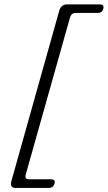

<svg xmlns="http://www.w3.org/2000/svg" viewBox="-20 -754 503 896"><path d="M306.5 -671.5 100 61Q94 82.5 115.5 82.5H218Q239.5 82.5 234.5 102.5Q228.5 123 207.5 123H53.5Q24.5 123 33 91.5L256 -702.5Q264.5 -733.5 293 -733.5H445.5Q467.5 -733.5 462 -713Q457 -693.5 435 -693.5H333Q312.5 -693.5 306.5 -671.5Z"/></svg>

Font: Fraunces 72pt SuperSoft Light
Style: Italic
Weight: 300
Italic angle: -16°
Version: Version 1.000;[b76b70a41]